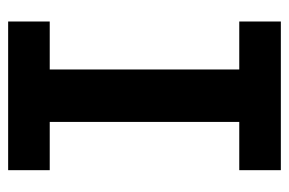

<svg xmlns="http://www.w3.org/2000/svg" viewBox="-142 -584 726 483"><g transform="rotate(90 221.5 -343.0)"><path d="M155.3 -61.7V-626.8H287.2V-61.7ZM34.6 0V-104.6H408.6V0ZM34.6 -581.4V-686H408.6V-581.4Z"/></g></svg>

Font: BioRhyme ExtraBold
Style: Regular
Weight: 800
Designer: Aoife Mooney
Foundry: Aoife Mooney Type
Version: Version 1.600;gftools[0.9.33]